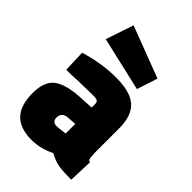

<svg xmlns="http://www.w3.org/2000/svg" viewBox="-226 -860 971 971"><g transform="rotate(45 259.0 -374.5)"><path d="M22 0ZM22 -159Q22 -242 66.5 -275.5Q111 -309 211 -314L285 -318V-341Q285 -358 276.5 -362.5Q268 -367 241 -367L151 -365Q65 -361 59 -363L55 -480Q163 -513 265 -513Q368 -513 413 -472.5Q458 -432 458 -341V-165Q459 -154 460 -140.5Q461 -127 464 -122.5Q467 -118 475 -116L470 13Q408 13 377.5 7.5Q347 2 311 -18Q249 13 186 13Q103 13 62.5 -29.5Q22 -72 22 -159ZM275 -131 285 -132V-201L232 -197Q215 -195 205 -185Q195 -175 195 -157Q195 -126 226 -126Q242 -126 275 -131ZM91 -613 141 -762 417 -657 381 -546Z"/></g></svg>

Font: Cairo Black
Style: Regular
Weight: 900
Designer: Mohamed Gaber, the designers of Titillium
Foundry: Kief Type Foundry
Version: Version 2.009; ttfautohint (v1.5.33-1714) -l 8 -r 50 -G 200 